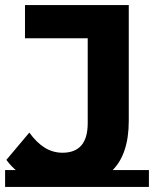

<svg xmlns="http://www.w3.org/2000/svg" viewBox="-41 -720 604 753"><path d="M212 12Q141 12 81.5 -14.5Q22 -41 -16 -93L74 -200Q103 -160 135 -140.5Q167 -121 204 -121Q303 -121 303 -237V-570H57V-700H464V-246Q464 -116 400 -52Q336 12 212 12ZM-21 -53H543V13H-21Z"/></svg>

Font: Montserrat Underline Thin
Style: Bold
Weight: 700
Version: Version 9.000